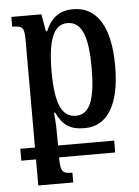

<svg xmlns="http://www.w3.org/2000/svg" viewBox="-53 -544 596 821"><g transform="rotate(-5 245.0 -133.0)"><path d="M15 124H78V236H228V194C189 194 177 189 177 130V124H418V73H177V53C177 11 177 -22 172 -68H177C204 -11 236 9 298 9C392 9 450 -74 450 -245C450 -414 393 -502 292 -502C233 -502 197 -474 173 -418H168L155 -492H26V-450C72 -450 78 -442 78 -386V73H15ZM265 -47C209 -47 177 -95 177 -245C177 -379 203 -445 262 -445C329 -445 349 -369 349 -244C349 -120 328 -47 265 -47Z"/></g></svg>

Font: Noto Serif Armenian ExtraCondensed SemiBold
Style: Regular
Weight: 600
Width: 2
Designer: Monotype Design Team
Foundry: Monotype Imaging Inc.
Version: Version 2.008